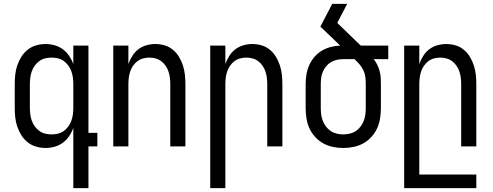

<svg xmlns="http://www.w3.org/2000/svg" viewBox="-20 -755 2540 990"><path d="M246 -62Q263 -62 279.5 -66Q296 -70 309.5 -80Q323 -90 333 -104Q343 -118 348.5 -134Q354 -150 356 -166.5Q358 -183 358 -200V-320Q358 -337 356 -353.5Q354 -370 348.5 -386Q343 -402 333 -416Q323 -430 309.5 -440Q296 -450 279.5 -454Q263 -458 246 -458Q229 -458 212.5 -454Q196 -450 182.5 -440Q169 -430 159 -416Q149 -402 143.5 -386Q138 -370 136 -353.5Q134 -337 134 -320V-200Q134 -183 136 -166.5Q138 -150 143.5 -134Q149 -118 159 -104Q169 -90 182.5 -80Q196 -70 212.5 -66Q229 -62 246 -62ZM358 215V-96Q350 -73 336.5 -53Q323 -33 304 -19Q285 -5 262 1.5Q239 8 215 8Q190 8 166 1Q142 -6 122.5 -21.5Q103 -37 90 -58Q77 -79 69 -102.5Q61 -126 58.5 -150.5Q56 -175 56 -200V-320Q56 -345 58.5 -369.5Q61 -394 69 -417.5Q77 -441 90 -462Q103 -483 122.5 -498.5Q142 -514 166 -521Q190 -528 215 -528Q239 -528 262 -521.5Q285 -515 304 -501Q323 -487 336.5 -467Q350 -447 358 -424V-520H436V-70H482V0H436V215Z M564 0V-520H642V-425Q650 -447 662.5 -467Q675 -487 693.5 -501Q712 -515 735 -521.5Q758 -528 781 -528Q806 -528 829.5 -521Q853 -514 872 -498Q891 -482 903.5 -461Q916 -440 923.5 -416.5Q931 -393 933.5 -368.5Q936 -344 936 -320V0H858V-320Q858 -337 856 -353.5Q854 -370 849 -385.5Q844 -401 834.5 -415Q825 -429 812 -439Q799 -449 783 -453.5Q767 -458 750 -458Q733 -458 717 -453.5Q701 -449 688 -439Q675 -429 665.5 -415Q656 -401 651 -385.5Q646 -370 644 -353.5Q642 -337 642 -320V0Z M1064 215V-520H1142V-425Q1150 -447 1162.5 -467Q1175 -487 1193.5 -501Q1212 -515 1235 -521.5Q1258 -528 1281 -528Q1306 -528 1329.5 -521Q1353 -514 1372 -498Q1391 -482 1403.5 -461Q1416 -440 1423.5 -416.5Q1431 -393 1433.5 -368.5Q1436 -344 1436 -320V0H1358V-320Q1358 -337 1356 -353.5Q1354 -370 1349 -385.5Q1344 -401 1334.5 -415Q1325 -429 1312 -439Q1299 -449 1283 -453.5Q1267 -458 1250 -458Q1233 -458 1217 -453.5Q1201 -449 1188 -439Q1175 -429 1165.5 -415Q1156 -401 1151 -385.5Q1146 -370 1144 -353.5Q1142 -337 1142 -320V215Z M1750 8Q1723 8 1696.5 2.5Q1670 -3 1646.5 -16Q1623 -29 1604.5 -49.5Q1586 -70 1575 -94.5Q1564 -119 1560 -146Q1556 -173 1556 -200V-320Q1556 -345 1560 -370Q1564 -395 1574 -418Q1584 -441 1600.5 -460.5Q1617 -480 1638.5 -493Q1660 -506 1684.5 -512.5Q1709 -519 1734 -520L1632 -618L1693 -735H1770L1719 -637L1814 -545Q1820 -539 1826 -533.5Q1832 -528 1838 -522L1839 -521Q1840 -521 1840 -520.5Q1840 -520 1841 -520H1982V-450H1907Q1918 -436 1925.5 -420.5Q1933 -405 1937.5 -388.5Q1942 -372 1943 -354.5Q1944 -337 1944 -320V-200Q1944 -173 1940 -146Q1936 -119 1925 -94.5Q1914 -70 1895.5 -49.5Q1877 -29 1853.5 -16Q1830 -3 1803.5 2.5Q1777 8 1750 8ZM1750 -62Q1767 -62 1784 -66Q1801 -70 1815 -79.5Q1829 -89 1839.5 -103Q1850 -117 1856 -133Q1862 -149 1864 -166Q1866 -183 1866 -200V-320Q1866 -339 1864 -357Q1862 -375 1854 -392Q1846 -409 1834 -423Q1822 -437 1808 -450H1750Q1733 -450 1717 -446.5Q1701 -443 1686.5 -434.5Q1672 -426 1661.5 -413Q1651 -400 1644.5 -384.5Q1638 -369 1636 -353Q1634 -337 1634 -320V-200Q1634 -183 1636 -166Q1638 -149 1644 -133Q1650 -117 1660.5 -103Q1671 -89 1685 -79.5Q1699 -70 1716 -66Q1733 -62 1750 -62Z M2064 215V-520H2142V-425Q2150 -447 2162.5 -467Q2175 -487 2193.5 -501Q2212 -515 2235 -521.5Q2258 -528 2281 -528Q2306 -528 2329.5 -521Q2353 -514 2372 -498Q2391 -482 2403.5 -461Q2416 -440 2423.5 -416.5Q2431 -393 2433.5 -368.5Q2436 -344 2436 -320V0H2358V-320Q2358 -337 2356 -353.5Q2354 -370 2349 -385.5Q2344 -401 2334.5 -415Q2325 -429 2312 -439Q2299 -449 2283 -453.5Q2267 -458 2250 -458Q2233 -458 2217 -453.5Q2201 -449 2188 -439Q2175 -429 2165.5 -415Q2156 -401 2151 -385.5Q2146 -370 2144 -353.5Q2142 -337 2142 -320V145H2436V215Z"/></svg>

Font: Huly
Style: Regular
Weight: 400
Designer: Belleve Invis
Foundry: Belleve Invis
Version: Version 33.2.5; ttfautohint (v1.8.4)